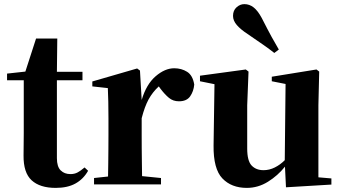

<svg xmlns="http://www.w3.org/2000/svg" viewBox="-20 -894 1655 931"><path d="M390.1 -82 407.2 -65.9Q384.3 -25.4 345.9 -4.2Q307.6 17.1 250 17.1Q173.3 17.1 133.3 -19.8Q93.3 -56.6 94.2 -140.1Q94.2 -168.5 94.7 -192.9Q95.2 -217.3 95.2 -249V-504.9H14.2V-537.1L103 -546.9L154.8 -707H257.8L255.9 -545.9H379.9V-504.9H255.9V-127Q255.9 -86.4 273.9 -68.1Q292 -49.8 321.8 -49.8Q340.8 -49.8 355.7 -57.6Q370.6 -65.4 390.1 -82Z M658.7 -551.8 667 -409.2Q689.5 -485.4 734.6 -524.2Q779.8 -563 824.7 -563Q859.9 -563 887.2 -545.9Q914.6 -528.8 921.9 -483.9Q918.9 -451.2 902.1 -427Q885.3 -402.8 847.7 -402.8Q819.3 -402.8 799.3 -419.4Q779.3 -436 758.8 -462.9L750 -475.1Q719.7 -447.3 700.4 -411.9Q681.2 -376.5 667 -320.8V-237.8Q667 -210.4 667.2 -175.5Q667.5 -140.6 668 -105Q668.5 -69.3 668.9 -40L760.7 -30.8V0H436V-30.8L503.9 -38.1Q504.4 -66.9 504.9 -102.8Q505.4 -138.7 505.6 -174.3Q505.9 -210 505.9 -237.8V-320.8Q505.9 -369.6 505.1 -400.4Q504.4 -431.2 502.9 -466.8L427.7 -475.1V-499L645 -562Z M1332 -653.8 1310.1 -637.2Q1286.6 -655.8 1258.5 -675.5Q1230.5 -695.3 1180.7 -729Q1147 -751 1128.4 -772.5Q1109.9 -793.9 1109.9 -816.9Q1109.9 -843.3 1127 -858.6Q1144 -874 1165 -874Q1189.5 -874 1209.7 -858.2Q1230 -842.3 1249 -807.1Q1278.8 -748.5 1297.1 -715.1Q1315.4 -681.6 1332 -653.8ZM1523.9 -34.2 1586.9 -28.8V1L1366.7 14.2L1361.8 -85.9Q1327.1 -42.5 1279.3 -12.7Q1231.4 17.1 1176.8 17.1Q1102.1 17.1 1058.1 -29.1Q1014.2 -75.2 1015.6 -189L1020 -485.8L949.7 -500V-526.9L1171.9 -557.1L1185.1 -546.9L1178.7 -383.8V-173.8Q1178.7 -113.8 1200.2 -91.3Q1221.7 -68.8 1257.8 -68.8Q1286.1 -68.8 1312.5 -82Q1338.9 -95.2 1360.8 -117.2L1364.7 -486.8L1297.9 -500V-522L1514.6 -557.1L1527.8 -546.9L1523.9 -383.8Z"/></svg>

Font: Source Han Serif JP Heavy
Style: Regular
Weight: 900
Designer: Ryoko NISHIZUKA  (kana & ideographs); Frank Grießhammer (Latin, Greek & Cyrillic); Wenlong ZHANG  (bopomofo); Sandoll Co
Foundry: Adobe Systems Incorporated
Version: Version 1.001;PS 1.001;hotconv 16.6.54;makeotf.lib2.5.65590